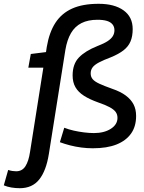

<svg xmlns="http://www.w3.org/2000/svg" viewBox="-120 -770 756 1010"><path d="M38 29 108 -414H29L42 -486L122 -496L126 -523Q139 -600 171.5 -650Q204 -700 259.5 -725Q315 -750 399 -750Q482 -750 530 -715.5Q578 -681 578 -617Q578 -579 566.5 -552Q555 -525 530 -505.5Q505 -486 464 -469Q424 -454 400.5 -441.5Q377 -429 367 -415.5Q357 -402 357 -384Q357 -366 367.5 -353.5Q378 -341 403 -329.5Q428 -318 470 -303Q514 -288 541.5 -267.5Q569 -247 582.5 -221Q596 -195 596 -160Q596 -105 569.5 -67.5Q543 -30 493 -10Q443 10 368 10Q338 10 307.5 6Q277 2 248 -5.5Q219 -13 195 -22L218 -98Q241 -89 267.5 -83Q294 -77 322 -73.5Q350 -70 374 -70Q428 -70 463 -92.5Q498 -115 498 -150Q498 -168 488.5 -181Q479 -194 457 -206Q435 -218 397 -231Q352 -247 322 -266Q292 -285 277 -311Q262 -337 262 -373Q262 -433 295 -467.5Q328 -502 393 -528Q427 -541 446 -553.5Q465 -566 473.5 -580Q482 -594 482 -611Q482 -629 472 -641.5Q462 -654 442.5 -660Q423 -666 393 -666Q343 -666 308.5 -648.5Q274 -631 253.5 -596Q233 -561 224 -508L137 40Q123 128 86.5 174Q50 220 -16 220Q-38 220 -59.5 216.5Q-81 213 -100 205L-77 124Q-65 128 -54.5 129.5Q-44 131 -35 131Q-3 131 14 104Q31 77 38 29Z"/></svg>

Font: Georama ExtraCondensed Thin Medium
Style: Italic
Weight: 500
Italic angle: -9°
Version: Version 1.001